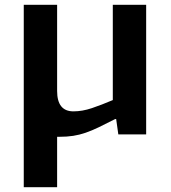

<svg xmlns="http://www.w3.org/2000/svg" viewBox="-20 -560 713 800"><path d="M79 -540H218V-181Q218 -96 286 -96Q323 -96 363 -109.5Q403 -123 450 -143V-540H589V0H473L464 -64H460Q421 -44 392 -30Q363 -16 337 -7Q311 2 285 6Q259 10 227 10H218V220H79Z"/></svg>

Font: Encode Sans Normal
Style: SemiBold
Weight: 600
Designer: Pablo Impallari, Andres Torresi
Foundry: Pablo Impallari, Andres Torresi
Version: Version 1.000; ttfautohint (v1.00) -l 8 -r 50 -G 200 -x 14 -